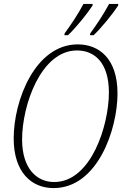

<svg xmlns="http://www.w3.org/2000/svg" viewBox="-20 -951 633 982"><path d="M442 -781 440 -771H459C501 -811 558 -882 584 -922L585 -931H538C511 -880 473 -823 442 -781ZM311 -781 309 -771H328C370 -811 427 -882 453 -922L454 -931H407C380 -880 342 -823 311 -781ZM254 11C479 11 581 -289 581 -473C581 -653 485 -724 378 -724C160 -724 50 -438 50 -243C50 -71 140 11 254 11ZM257 -20C170 -20 93 -86 93 -238C93 -412 189 -693 374 -693C463 -693 537 -631 537 -478C537 -310 446 -20 257 -20Z"/></svg>

Font: Noto Serif Condensed ExtraLight
Style: Italic
Weight: 200
Width: 3
Italic angle: -12°
Designer: Monotype Design Team
Foundry: Monotype Imaging Inc.
Version: Version 2.013